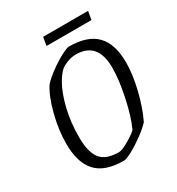

<svg xmlns="http://www.w3.org/2000/svg" viewBox="-173 -819 861 936"><g transform="rotate(-30 257.5 -351.0)"><path d="M48 -203Q48 -279 69.5 -363Q91 -447 122 -494Q141 -516 177.5 -543Q214 -570 248.5 -588.5Q283 -607 296 -607Q400 -607 449.5 -556Q499 -505 499 -401Q499 -335 479 -252Q459 -169 428 -105Q408 -83 371.5 -56Q335 -29 300 -10Q265 9 251 9Q145 9 96.5 -43.5Q48 -96 48 -203ZM362 -101Q389 -161 408.5 -253.5Q428 -346 428 -412Q428 -557 305 -557Q272 -557 236 -538Q209 -525 181.5 -477.5Q154 -430 136 -357Q118 -284 118 -199Q118 -115 148 -77Q178 -39 251 -39Q269 -39 309.5 -63Q350 -87 362 -101ZM211 -711H464L456 -664H203Z"/></g></svg>

Font: Grenze Light
Style: Italic
Weight: 300
Italic angle: -10°
Designer: Renata Polastri
Foundry: Omnibus-Type
Version: Version 1.002; ttfautohint (v1.8)